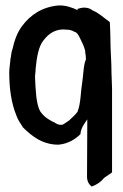

<svg xmlns="http://www.w3.org/2000/svg" viewBox="-20 -509 452 706"><path d="M14 -243C14 -182 22 -129 40 -85C45 -69 56 -54 63 -43V-42C92 -13 133 23 194 23H195C230 20 257 3 276 -16V-19C279 -40 290 -54 301 -70L300 141C300 158 308 170 317 177C336 170 350 161 363 145L392 125V-184C392 -204 390 -221 390 -240C390 -283 386 -324 386 -365C386 -384 385 -403 384 -423V-427L381 -430C362 -443 346 -460 320 -471C311 -479 293 -484 275 -479L264 -476L267 -471C249 -480 222 -490 197 -489H196C136 -484 92 -455 61 -413C43 -389 33 -360 26 -329C23 -321 21 -310 20 -300C18 -292 18 -287 18 -287C17 -273 14 -257 14 -243ZM109 -221C108 -232 111 -242 111 -256C115 -298 122 -340 141 -362C159 -385 185 -405 225 -400H226C234 -400 248 -397 253 -392H254C263 -390 268 -381 274 -369C282 -353 289 -339 293 -323C293 -318 294 -311 295 -306L296 -293C296 -293 295 -293 296 -290C291 -281 290 -268 288 -258V-257C285 -230 283 -206 279 -180L276 -150C274 -131 271 -113 265 -98C258 -88 247 -78 234 -66C225 -60 212 -50 207 -50H206C196 -49 187 -54 178 -60H177C157 -70 141 -80 127 -101C113 -128 111 -176 109 -221Z"/></svg>

Font: SolarCharger
Style: 750
Weight: 700
Designer: Mew Too
Foundry: Cannot Into Space Fonts/KineticPlasma Fonts
Version: Version 1.100